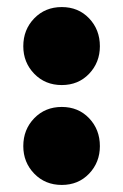

<svg xmlns="http://www.w3.org/2000/svg" viewBox="-20 -512 349 544"><path d="M155 -271Q108 -271 77 -303Q46 -335 46 -381Q46 -428 77 -460Q108 -492 155 -492Q202 -492 232.5 -460Q263 -428 263 -381Q263 -335 232.5 -303Q202 -271 155 -271ZM155 12Q108 12 77 -20Q46 -52 46 -98Q46 -145 77 -177Q108 -209 155 -209Q202 -209 232.5 -177Q263 -145 263 -98Q263 -52 232.5 -20Q202 12 155 12Z"/></svg>

Font: Outfit Black
Style: Regular
Weight: 900
Designer: Rodrigo Fuenzalida
Foundry: fragTYPE
Version: Version 1.100; ttfautohint (v1.8.4.7-5d5b)